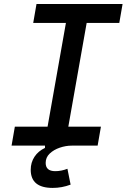

<svg xmlns="http://www.w3.org/2000/svg" viewBox="-20 -713 626 940"><path d="M237.8 207Q130.4 207 130.4 118.2Q130.4 82.5 148.9 54.4Q167.5 26.4 200.2 11.2V0H36.6L52.7 -92.8H212.9L302.7 -600.6H142.6L158.7 -693.4H580.1L564 -600.6H404.3L314.5 -92.8H474.1L458 0H331.1Q302.2 0 272.7 10Q243.2 20 223.4 38.8Q203.6 57.6 203.6 84.5Q203.6 125 250.5 125Q280.3 125 310.1 113.3L325.7 190.9Q283.2 207 237.8 207Z"/></svg>

Font: CaskaydiaCove NFP
Style: Italic
Weight: 400
Italic angle: -10°
Designer: Aaron Bell
Foundry: Saja Typeworks
Version: Version 2111.001; VTT 6.35;Nerd Fonts 3.1.1